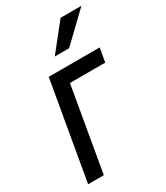

<svg xmlns="http://www.w3.org/2000/svg" viewBox="-185 -820 779 900"><g transform="rotate(-30 204.5 -370.0)"><path d="M372.6 -453.6H181.6L103 0H18.1L109.9 -528.3H385.7ZM296.4 -740.2H409.2L259.8 -596.7H182.1Z"/></g></svg>

Font: MAUL Condensed Italic
Style: Condenced Regular Italic
Weight: 400
Italic angle: -12°
Designer: MAUL
Version: Version 1.0; 2020; ttfautohint (v1.8.3)